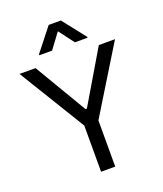

<svg xmlns="http://www.w3.org/2000/svg" viewBox="-164 -1026 962 1133"><g transform="rotate(-20 317.0 -460.0)"><path d="M118.2 -707 312.5 -378.9H321.3L515.6 -707H617.2L361.3 -290V0H272.5V-290L17.6 -707ZM316.4 -866.2 245.1 -770.5H165V-776.4L278.3 -919.9H354.5L467.8 -776.4V-770.5H388.7Z"/></g></svg>

Font: Pretendard
Style: Regular
Weight: 400
Designer: Base glyphs from Inter by Rasmus Andersson; Hangeul glyphs from Noto Sans CJK(Source Han Sans) by Jang Soo-young and Kan
Foundry: Kil Hyung-jin
Version: Version 1.309